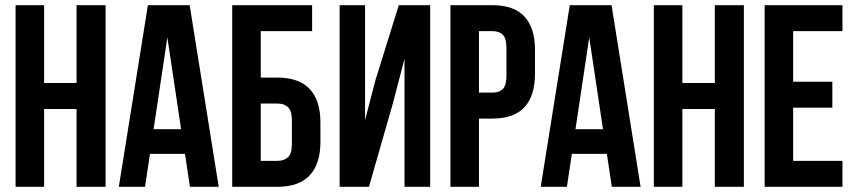

<svg xmlns="http://www.w3.org/2000/svg" viewBox="-20 -720 3295 740"><path d="M150 0H40V-700H150V-400H275V-700H387V0H275V-300H150Z M823 0H712L693 -127H558L539 0H438L550 -700H711ZM572 -222H678L625 -576Z M875 0V-700H1183V-600H985V-421H1049Q1132 -421 1173.5 -377Q1215 -333 1215 -248V-173Q1215 -88 1173.5 -44Q1132 0 1049 0ZM1049 -100Q1075 -100 1090 -114Q1105 -128 1105 -166V-255Q1105 -293 1090 -307Q1075 -321 1049 -321H985V-100Z M1402 0H1289V-700H1387V-257L1427 -411L1517 -700H1638V0H1539V-493L1494 -321Z M1878 -700Q1961 -700 2001.5 -656Q2042 -612 2042 -527V-436Q2042 -351 2001.5 -307Q1961 -263 1878 -263H1826V0H1716V-700ZM1826 -600V-363H1878Q1904 -363 1918 -377Q1932 -391 1932 -429V-534Q1932 -572 1918 -586Q1904 -600 1878 -600Z M2449 0H2338L2319 -127H2184L2165 0H2064L2176 -700H2337ZM2198 -222H2304L2251 -576Z M2610 0H2500V-700H2610V-400H2735V-700H2847V0H2735V-300H2610Z M3037 -405H3188V-305H3037V-100H3227V0H2927V-700H3227V-600H3037Z"/></svg>

Font: Bebas Neue Bold
Style: Regular
Weight: 700
Designer: Ryoichi Tsunekawa & LGV (GE)
Foundry: Free Software Foundation, Inc.
Version: Version 1.003 August 13, 2016